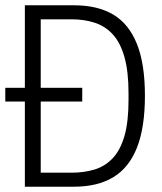

<svg xmlns="http://www.w3.org/2000/svg" viewBox="-20 -706 612 726"><path d="M0 -322V-374H291V-322ZM74 0V-686H260Q349 -686 408 -651Q467 -616 497.5 -540.5Q528 -465 528 -344Q528 -224 498 -148Q468 -72 408.5 -36Q349 0 259 0ZM134 -53H250Q298 -53 337.5 -65Q377 -77 406 -107.5Q435 -138 450.5 -191.5Q466 -245 466 -328V-353Q466 -436 450.5 -490.5Q435 -545 406.5 -576Q378 -607 338.5 -620Q299 -633 250 -633H134Z"/></svg>

Font: Archivo Condensed ExtraLight
Style: Regular
Weight: 250
Width: 3
Designer: Hector Gatti
Foundry: Omnibus-Type
Version: Version 2.001